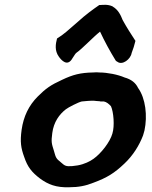

<svg xmlns="http://www.w3.org/2000/svg" viewBox="-20 -782 638 808"><path d="M71 -236C64 -185 68 -159 82 -121C96 -79 114 -57 148 -31C182 -6 216 8 272 6C310 6 341 0 373 -13C430 -34 461 -53 504 -94C540 -128 566 -170 582 -212L588 -233C601 -294 593 -368 561 -412C551 -433 533 -448 504 -456C477 -468 432 -477 398 -477C391 -478 384 -478 371 -477C319 -476 287 -468 241 -446C193 -424 173 -410 139 -376C101 -338 79 -292 71 -236ZM220 -620C214 -597 209 -569 228 -543C238 -529 264 -499 285 -537C295 -551 296 -556 303 -561C325 -576 371 -625 401 -649C420 -608 443 -566 467 -527L469 -525L474 -522C495 -506 530 -533 534 -559C540 -574 546 -593 550 -610C531 -639 513 -667 496 -698C488 -719 477 -741 455 -754L454 -755C433 -765 412 -761 403 -761H398C372 -743 341 -721 305 -688C266 -654 248 -637 220 -620ZM200 -222C206 -269 230 -301 257 -322C267 -330 310 -352 324 -355C331 -356 367 -359 375 -358H376C377 -358 391 -356 399 -356C402 -355 403 -355 406 -355H417C428 -353 438 -345 447 -335C458 -311 463 -252 453 -220C443 -184 405 -136 374 -114C359 -103 335 -91 307 -86C301 -85 292 -84 284 -83C257 -81 253 -84 236 -99C216 -115 215 -118 207 -147C197 -179 195 -184 200 -222Z"/></svg>

Font: Hussar Pisanka
Style: BdKur
Weight: 700
Designer: Robert Jablonski
Foundry: Cannot Into Space Fonts
Version: Version 1.070